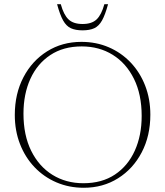

<svg xmlns="http://www.w3.org/2000/svg" viewBox="-20 -878 781 908"><path d="M365 -680Q435 -680 494.2 -654.5Q553.5 -629 597.8 -582.5Q642 -536 666.5 -473Q691 -410 691 -335.5Q691 -235.5 650.2 -157.5Q609.5 -79.5 538.2 -34.8Q467 10 376 10Q306.5 10 247 -15.5Q187.5 -41 143.2 -87.5Q99 -134 74.5 -197Q50 -260 50 -334.5Q50 -434.5 90.8 -512.5Q131.5 -590.5 202.8 -635.2Q274 -680 365 -680ZM374.5 -11.5Q462 -11.5 523.5 -52.5Q585 -93.5 617.5 -165.5Q650 -237.5 650 -329.5Q650 -431.5 613.5 -505.2Q577 -579 513 -618.8Q449 -658.5 366.5 -658.5Q279.5 -658.5 217.8 -617.5Q156 -576.5 123.5 -504.8Q91 -433 91 -340.5Q91 -238.5 127.5 -164.8Q164 -91 228 -51.2Q292 -11.5 374.5 -11.5ZM370.5 -764.5Q414.5 -764.5 437.2 -786.5Q460 -808.5 473.5 -858H491Q477.5 -808 462.5 -781.2Q447.5 -754.5 425.8 -744.5Q404 -734.5 370.5 -734.5Q337 -734.5 315.2 -744.5Q293.5 -754.5 278.5 -781.2Q263.5 -808 250 -858H267.5Q281 -808.5 303.8 -786.5Q326.5 -764.5 370.5 -764.5Z"/></svg>

Font: Newsreader 16pt ExtraLight
Style: Regular
Weight: 275
Designer: Hugues Gentile
Foundry: Production Type
Version: Version 1.003; ttfautohint (v1.8.3)